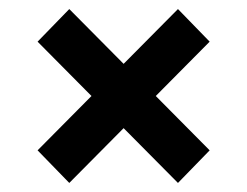

<svg xmlns="http://www.w3.org/2000/svg" viewBox="-20 -538 546 424"><path d="M443 -446 324 -326 443 -206 373 -134 253 -255 133 -134 63 -206 182 -326 63 -446 133 -518 253 -397 373 -518Z"/></svg>

Font: Montserrat arm2 SemiBold
Style: Regular
Weight: 600
Designer: Julieta Ulanovsky
Foundry: Julieta Ulanovsky
Version: Version 6.000